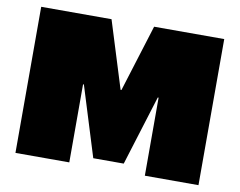

<svg xmlns="http://www.w3.org/2000/svg" viewBox="-77 -803 1131 906"><g transform="rotate(10 489.0 -350.0)"><path d="M50 -700H387L487 -379H491L591 -700H927V0H670V-374H666L562 -39H416L312 -374H308V0H50Z"/></g></svg>

Font: Pathway Extreme 28pt Black
Style: Regular
Weight: 900
Designer: Eduardo Rodriguez Tunni
Foundry: Eduardo Rodriguez Tunni
Version: Version 1.001;gftools[0.9.26]